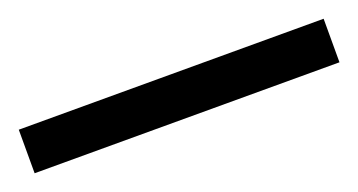

<svg xmlns="http://www.w3.org/2000/svg" viewBox="-25 -16 487 261"><g transform="rotate(-20 218.5 114.5)"><path d="M439 146H-2V83H439Z"/></g></svg>

Font: Noto Sans ExtraCondensed
Style: Regular
Weight: 400
Width: 2
Designer: Monotype Design Team
Foundry: Monotype Imaging Inc.
Version: Version 2.013; ttfautohint (v1.8.4.7-5d5b)